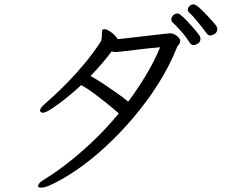

<svg xmlns="http://www.w3.org/2000/svg" viewBox="-20 -826 1040 882"><path d="M978 -693Q978 -677 966 -670Q954 -663 946 -663Q936 -663 929 -673Q922 -683 908.5 -700Q895 -717 879.5 -736Q864 -755 849 -768Q843 -774 843 -781Q843 -791 851 -798.5Q859 -806 869 -806Q878 -806 894.5 -791.5Q911 -777 928.5 -758.5Q946 -740 959 -725Q972 -710 973 -708Q978 -700 978 -693ZM901 -649Q901 -633 889.5 -626Q878 -619 870 -619Q858 -619 852 -629Q834 -658 811 -683.5Q788 -709 772 -724Q767 -729 767 -737Q767 -747 775.5 -755.5Q784 -764 794 -764Q802 -764 809 -758Q820 -750 838.5 -730.5Q857 -711 874.5 -690.5Q892 -670 898 -660Q901 -654 901 -649ZM155 28Q155 23 162 14.5Q169 6 187 -4Q230 -30 286 -73Q342 -116 404 -174.5Q466 -233 526 -305Q502 -326 471 -351Q440 -376 409 -399Q378 -422 353 -435Q320 -404 283.5 -375Q247 -346 218 -327Q189 -308 177 -308Q170 -308 165 -314Q164 -315 164 -319Q164 -325 170.5 -333Q177 -341 184 -347Q198 -359 227 -385.5Q256 -412 293.5 -450.5Q331 -489 370 -536Q409 -583 443 -635Q445 -639 446 -645Q447 -651 448 -658V-677Q448 -686 452 -690Q456 -692 459 -692Q471 -692 490.5 -678Q510 -664 521 -646Q531 -647 557.5 -650Q584 -653 617.5 -657Q651 -661 682.5 -664.5Q714 -668 736 -670.5Q758 -673 761 -673Q777 -673 792.5 -661Q808 -649 808 -638Q808 -635 807 -632Q806 -629 804 -625Q802 -621 799 -618Q796 -615 794 -611Q759 -523 707 -441Q655 -359 592.5 -285.5Q530 -212 463 -150.5Q396 -89 330 -44Q264 1 205 27Q183 36 169 36Q157 36 155 31ZM509 -587Q501 -587 493 -590Q470 -559 445.5 -531Q421 -503 396 -477Q423 -462 455.5 -440.5Q488 -419 518.5 -397.5Q549 -376 569 -359Q611 -415 649 -478Q687 -541 716 -609Q670 -605 628 -600Q586 -595 556.5 -591.5Q527 -588 516 -587Z"/></svg>

Font: Moon Stars Kai T HW
Style: Regular
Weight: 400
Designer: GuiWonder
Version: Version 1.101